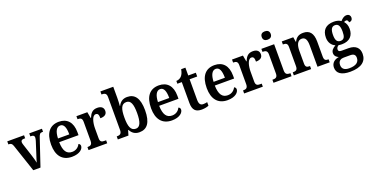

<svg xmlns="http://www.w3.org/2000/svg" viewBox="-32 -1692 5519 2857"><g transform="rotate(-20 2727.0 -263.5)"><path d="M75 -438 222 0H336L475 -413C494 -473 506 -488 538 -488H554V-536H353V-488H365C400 -488 416 -474 416 -450C416 -433 412 -417 406 -396L344 -202C330 -161 315 -114 309 -88C302 -121 288 -174 273 -219L212 -407C207 -422 203 -436 203 -450C203 -475 218 -488 251 -488H271V-536H5V-488C45 -488 61 -478 75 -438Z M834 10C960 10 1015 -51 1015 -98C1015 -118 1002 -132 987 -137C966 -94 924 -58 861 -58C775 -58 730 -119 727 -260H1033V-307C1033 -465 954 -548 824 -548C682 -548 601 -452 601 -265C601 -91 682 10 834 10ZM908 -318H729C733 -428 767 -489 825 -489C885 -489 908 -422 908 -318Z M1097 0H1393V-48H1366C1327 -48 1298 -56 1298 -115V-273C1298 -354 1321 -466 1379 -466C1415 -466 1425 -440 1425 -385C1495 -385 1531 -413 1531 -465C1531 -514 1500 -547 1432 -547C1355 -547 1323 -504 1295 -437H1291L1273 -536H1100V-488H1104C1145 -488 1173 -479 1173 -420V-120C1173 -57 1142 -48 1101 -48H1097Z M1902 10C2024 10 2091 -76 2091 -270C2091 -462 2025 -547 1905 -547C1833 -547 1791 -511 1764 -458H1759C1762 -485 1765 -547 1765 -583V-760H1561V-712H1567C1607 -712 1640 -703 1640 -645V-119C1640 -57 1605 -48 1568 -48H1561V0H1729L1752 -78H1759C1786 -26 1830 10 1902 10ZM1870 -58C1789 -58 1764 -133 1764 -270C1764 -410 1789 -480 1869 -480C1938 -480 1965 -412 1965 -271C1965 -133 1938 -58 1870 -58Z M2417 10C2543 10 2598 -51 2598 -98C2598 -118 2585 -132 2570 -137C2549 -94 2507 -58 2444 -58C2358 -58 2313 -119 2310 -260H2616V-307C2616 -465 2537 -548 2407 -548C2265 -548 2184 -452 2184 -265C2184 -91 2265 10 2417 10ZM2491 -318H2312C2316 -428 2350 -489 2408 -489C2468 -489 2491 -422 2491 -318Z M2889 10C2939 10 2981 -2 3000 -11V-67C2980 -62 2959 -59 2935 -59C2891 -59 2871 -87 2871 -152V-476H2991V-536H2871V-660H2804C2795 -611 2781 -580 2762 -559C2743 -537 2713 -521 2677 -520V-476H2747V-147C2747 -31 2795 10 2889 10Z M3298 10C3424 10 3479 -51 3479 -98C3479 -118 3466 -132 3451 -137C3430 -94 3388 -58 3325 -58C3239 -58 3194 -119 3191 -260H3497V-307C3497 -465 3418 -548 3288 -548C3146 -548 3065 -452 3065 -265C3065 -91 3146 10 3298 10ZM3372 -318H3193C3197 -428 3231 -489 3289 -489C3349 -489 3372 -422 3372 -318Z M3561 0H3857V-48H3830C3791 -48 3762 -56 3762 -115V-273C3762 -354 3785 -466 3843 -466C3879 -466 3889 -440 3889 -385C3959 -385 3995 -413 3995 -465C3995 -514 3964 -547 3896 -547C3819 -547 3787 -504 3759 -437H3755L3737 -536H3564V-488H3568C3609 -488 3637 -479 3637 -420V-120C3637 -57 3606 -48 3565 -48H3561Z M4165 -632C4204 -632 4236 -651 4236 -698C4236 -746 4204 -764 4165 -764C4125 -764 4094 -746 4094 -698C4094 -651 4125 -632 4165 -632ZM4026 0H4312V-48H4301C4261 -48 4231 -60 4231 -120V-536H4029V-488H4039C4078 -488 4107 -476 4107 -420V-118C4107 -60 4078 -48 4038 -48H4026Z M4348 0H4622V-48H4617C4576 -48 4550 -56 4550 -114V-314C4550 -397 4572 -473 4643 -473C4703 -473 4723 -422 4723 -336V0H4916V-48H4911C4870 -48 4847 -57 4847 -119V-353C4847 -489 4792 -548 4694 -548C4624 -548 4582 -522 4551 -460H4546L4534 -536H4352V-488H4357C4398 -488 4425 -479 4425 -422V-118C4425 -57 4396 -48 4354 -48H4348Z M5158 237C5336 237 5420 165 5420 48C5420 -41 5369 -102 5249 -102H5143C5107 -102 5091 -113 5091 -138C5091 -165 5109 -185 5128 -195C5139 -192 5166 -190 5180 -190C5307 -190 5366 -264 5366 -367C5366 -426 5347 -462 5322 -490C5332 -496 5343 -502 5358 -502C5377 -502 5390 -485 5390 -461C5432 -461 5448 -488 5448 -518C5448 -548 5428 -574 5389 -574C5344 -574 5314 -542 5291 -517C5265 -535 5227 -548 5180 -548C5049 -548 4988 -479 4988 -363C4988 -288 5026 -232 5083 -209C5036 -182 5007 -153 5007 -111C5007 -65 5039 -41 5070 -28C5002 -18 4948 23 4948 97C4948 186 5017 237 5158 237ZM5178 -244C5121 -244 5101 -287 5101 -364C5101 -444 5121 -493 5177 -493C5235 -493 5253 -446 5253 -365C5253 -286 5236 -244 5178 -244ZM5160 183C5082 183 5047 147 5047 93C5047 23 5094 5 5136 5H5238C5292 5 5319 25 5319 74C5319 138 5276 183 5160 183Z"/></g></svg>

Font: Noto Serif Devanagari SemiCondensed SemiBold
Style: Regular
Weight: 600
Width: 4
Designer: Universal Thirst, Indian Type Foundry and the Monotype Design Team
Foundry: Monotype Imaging Inc.
Version: Version 2.004